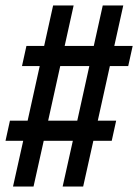

<svg xmlns="http://www.w3.org/2000/svg" viewBox="-23 -679 503 699"><path d="M152.3 -239.7H258.3L302.2 -438.5H196.3ZM99.1 0H24.4L61.5 -166.5H-2.9L13.2 -239.7H77.6L121.6 -438.5H57.1L73.2 -511.7H137.7L170.4 -659.2H245.1L212.4 -511.7H318.4L351.1 -659.2H425.8L393.1 -511.7H460L443.8 -438.5H377L333 -239.7H399.9L383.8 -166.5H316.9L279.8 0H205.1L242.2 -166.5H136.2Z"/></svg>

Font: Anka/Coder Narrow
Style: Italic
Weight: 400
Width: 3
Italic angle: -12°
Monospace: yes
Version: Version 001.100